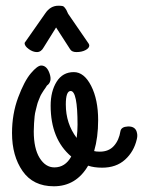

<svg xmlns="http://www.w3.org/2000/svg" viewBox="-20 -623 500 671"><path d="M401 -165Q404 -180 427 -181Q455 -182 459 -157Q461 -148 458 -136Q448 -93 417 -65Q386 -37 337 -37Q309 -37 288 -44Q246 28 168 28Q96 28 59 -25Q22 -78 22 -158Q22 -225 43.5 -282.5Q65 -340 88 -367Q111 -394 124 -394Q144 -394 153.5 -365.5Q163 -337 144 -324L139 -316Q134 -309 133 -307.5Q132 -306 127 -298Q122 -290 120.5 -286Q119 -282 115 -272.5Q111 -263 109.5 -256Q108 -249 105 -238Q102 -227 101 -216.5Q100 -206 99 -192Q98 -178 98 -164Q98 -104 118.5 -71Q139 -38 170 -38Q208 -38 229 -76Q157 -137 157 -254Q157 -304 178 -337.5Q199 -371 238 -371Q274 -371 298.5 -323Q323 -275 323 -203Q323 -143 309 -95Q316 -93 329 -93Q360 -93 378 -113Q396 -133 401 -165ZM210 -258Q210 -191 248 -141Q251 -165 251 -187Q251 -305 227 -305Q210 -305 210 -258ZM218 -575 284 -479Q292 -469 292 -464Q292 -455 279 -448Q266 -441 247 -441Q231 -441 225 -451L176 -527L133 -458Q124 -441 109 -441Q95 -441 80.5 -451.5Q66 -462 66 -472Q66 -474 68 -476L138 -576Q156 -603 184 -603Q193 -603 198 -602Q203 -601 207 -595.5Q211 -590 212 -588Q213 -586 218 -575Z"/></svg>

Font: Grand Hotel
Style: Regular
Weight: 400
Designer: Brian J. Bonislawsky & Jim Lyles for Astigmatic (AOETI)
Foundry: Astigmatic (AOETI)
Version: Version 001.000